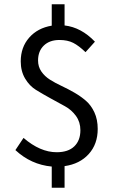

<svg xmlns="http://www.w3.org/2000/svg" viewBox="-20 -768 537 898"><path d="M52 -66 90 -123Q168 -56 245 -56Q299 -56 327.5 -83.5Q356 -111 356 -159Q356 -197 335.5 -225.5Q315 -254 284 -271Q253 -288 216.5 -308Q180 -328 149 -347Q118 -366 97.5 -400.5Q77 -435 77 -481Q77 -547 116.5 -592Q156 -637 222 -648V-748H282V-649Q360 -640 424 -573L380 -524Q349 -554 322.5 -567.5Q296 -581 258 -581Q212 -581 185 -555Q158 -529 158 -485Q158 -456 173.5 -433.5Q189 -411 213.5 -395.5Q238 -380 268 -366Q298 -352 327.5 -335Q357 -318 381.5 -297Q406 -276 421.5 -242.5Q437 -209 437 -165Q437 -94 395 -47.5Q353 -1 282 9V110H222V11Q125 2 52 -66Z"/></svg>

Font: RibengUni
Style: Regular
Weight: 400
Designer: (1) Dr. Andrew Glass (Senior Program Manager at Microsoft Corporation)
(2) Bivuti Chakma (Chakma Font Designer & Keyboar
Foundry: Bivuti Chakma
Version: Version 2.2022; Updated on: 03 June 2022; Friday